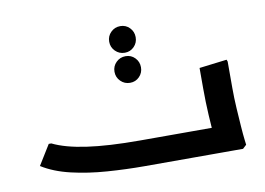

<svg xmlns="http://www.w3.org/2000/svg" viewBox="-65 -668 1060 767"><g transform="rotate(-10 464.5 -284.0)"><path d="M463.3 0Q389 0 312.7 -5.5Q236.3 -10.9 168.4 -26.8Q100.6 -42.6 51.7 -73.3L101.7 -154.3H112Q163.3 -129 249 -116.7Q334.7 -104.3 463.3 -104.3H753L749.7 0ZM756.7 0 759.7 -42Q759.7 -42 756.7 -74.5Q753.7 -107 750.7 -158Q747.7 -209 747.7 -265V-348.3L859.7 -362L862.7 -354V-247Q862.7 -206 865.2 -165Q867.7 -124 870.2 -89.5Q872.7 -55 875.2 -34.5Q877.7 -14 877.7 -14L862.7 0ZM661.7 0V-104.3H767.7V0ZM661.7 0Q650.7 0 646.2 -15.4Q641.7 -30.9 641.7 -53.3Q641.7 -76.3 646.2 -90.3Q650.7 -104.3 661.7 -104.3ZM517.7 -391.9Q517.7 -369.3 502.3 -353.7Q487 -338 464.5 -338Q441.9 -338 426.1 -353.8Q410.3 -369.6 410.3 -392.1Q410.3 -414.7 426.1 -430.3Q441.9 -446 464.5 -446Q487 -446 502.3 -430.2Q517.7 -414.4 517.7 -391.9ZM517.7 -513.9Q517.7 -491.3 502.3 -475.7Q487 -460 464.5 -460Q441.9 -460 426.1 -475.8Q410.3 -491.6 410.3 -514.1Q410.3 -536.7 426.1 -552.3Q441.9 -568 464.5 -568Q487 -568 502.3 -552.2Q517.7 -536.4 517.7 -513.9Z"/></g></svg>

Font: Fustat
Style: Regular
Weight: 400
Designer: Mohamed Gaber, Khaled Hosny, Laura Garcia Mut
Foundry: Kief Type Foundry, Alif Type Foundry, Hard Type Foundry
Version: Version 1.007